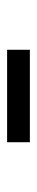

<svg xmlns="http://www.w3.org/2000/svg" viewBox="198 -927 104 540"><g transform="rotate(-90 250.0 -657.0)"><path d="M120 -625V-689H380V-625Z"/></g></svg>

Font: Oxanium ExtraLight
Style: Regular
Weight: 400
Version: Version 2.000